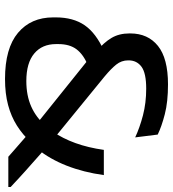

<svg xmlns="http://www.w3.org/2000/svg" viewBox="19 -711 706 784"><g transform="rotate(90 372.0 -319.0)"><path d="M620 0Q612 -7.5 595 -22Q578 -36.5 558.8 -53.5Q539.5 -70.5 523 -84.8Q506.5 -99 499.5 -105.5L483 -118L206.5 -340L191 -358.5Q153 -390.5 134.8 -421.5Q116.5 -452.5 116.5 -494.5V-498Q116.5 -570 167.5 -611Q218.5 -652 324.5 -652Q396 -652 446.2 -639Q496.5 -626 529.5 -610L541 -518Q501.5 -536.5 450.8 -549.8Q400 -563 342 -563Q278.5 -563 252.5 -543.8Q226.5 -524.5 226.5 -491V-489.5Q226.5 -462 243.8 -440.5Q261 -419 293 -392.5L544 -187.5L576.5 -159.5Q594 -144.5 610.8 -129.5Q627.5 -114.5 644 -100Q660.5 -85.5 677 -70.8Q693.5 -56 710 -40.8Q726.5 -25.5 743.5 -9.5V0ZM302.5 13.5Q177 13.5 114 -39.5Q51 -92.5 51 -183.5V-194Q51 -265 83.2 -311.8Q115.5 -358.5 188.5 -391L247 -325Q203 -307 181.5 -278.8Q160 -250.5 160 -204.5V-195Q160 -138 198.5 -105.8Q237 -73.5 311 -73.5Q370 -73.5 415 -93.5Q460 -113.5 492.5 -151.5L516.5 -180Q545.5 -222 564.2 -274Q583 -326 592 -390H695Q683.5 -307 656.5 -238.2Q629.5 -169.5 588.5 -119L561.5 -92.5Q530.5 -59 493 -35.2Q455.5 -11.5 408.8 1Q362 13.5 302.5 13.5Z"/></g></svg>

Font: Anek Gujarati SemiExpanded Medium
Style: Regular
Weight: 500
Width: 6
Designer: Mrunmayee Ghaisas (Gujarati), Yesha Goshar (Latin)
Foundry: Ek Type
Version: Version 1.003